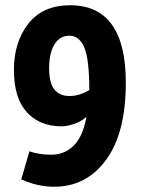

<svg xmlns="http://www.w3.org/2000/svg" viewBox="-20 -699 540 731"><path d="M247 -679Q459 -679 459 -384Q459 -193 384 -90.5Q309 12 186 12Q123 12 61 -16L92 -123Q127 -110 176.5 -110Q226 -110 261 -145Q296 -180 309 -254Q289 -236 261.5 -227Q234 -218 215 -218Q131 -218 82 -272Q33 -326 33 -432.5Q33 -539 88 -609Q143 -679 247 -679ZM320 -356Q320 -473 301 -518Q282 -563 244.5 -563Q207 -563 187 -529.5Q167 -496 167 -440Q167 -384 186.5 -359Q206 -334 243.5 -333.5Q281 -333 320 -356Z"/></svg>

Font: Rambla
Style: Bold
Weight: 700
Designer: Martin Sommaruga
Foundry: Martin Sommaruga
Version: Version 1.001